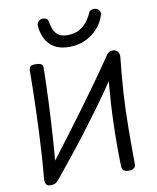

<svg xmlns="http://www.w3.org/2000/svg" viewBox="-110 -1147 1011 1240"><g transform="rotate(-10 395.0 -526.5)"><path d="M589 -30Q587 -93 587 -162.5Q587 -232 589 -304.5Q591 -377 595.5 -448.5Q600 -520 606 -587Q552 -506 496.5 -430.5Q441 -355 387 -284Q333 -213 281 -148.5Q229 -84 182 -26Q167 -6 154 2Q141 10 121 10Q105 10 97 3.5Q89 -3 86.5 -14Q84 -25 85 -38Q92 -114 97 -191.5Q102 -269 105.5 -344.5Q109 -420 111 -490.5Q113 -561 114.5 -624.5Q116 -688 116 -740Q116 -759 124.5 -768Q133 -777 158 -777Q179 -777 189.5 -773Q200 -769 204 -761Q208 -753 207 -739Q206 -694 204.5 -638Q203 -582 200 -519.5Q197 -457 193.5 -391.5Q190 -326 185.5 -262.5Q181 -199 176 -142Q230 -213 288 -289.5Q346 -366 403.5 -444.5Q461 -523 515 -598.5Q569 -674 615 -742Q623 -755 629.5 -762.5Q636 -770 644 -774Q652 -778 664 -778Q687 -778 698 -763Q709 -748 707 -728Q694 -610 687 -499Q680 -388 679 -275Q678 -162 679 -36Q680 -14 668.5 -4.5Q657 5 637 5Q612 5 601 -3Q590 -11 589 -30ZM395 -849Q334 -849 296 -872.5Q258 -896 239.5 -934Q221 -972 217 -1016Q216 -1033 227 -1046Q238 -1059 255 -1059Q267 -1059 277 -1054.5Q287 -1050 290 -1039Q296 -1010 305 -984Q314 -958 335.5 -942Q357 -926 397 -926Q443 -926 475 -944.5Q507 -963 527.5 -990.5Q548 -1018 558 -1044Q563 -1056 573.5 -1059.5Q584 -1063 594 -1063Q606 -1063 615.5 -1057Q625 -1051 630 -1041Q635 -1031 631 -1019Q617 -970 582.5 -931.5Q548 -893 500 -871Q452 -849 395 -849Z"/></g></svg>

Font: Playpen Sans
Style: Regular
Weight: 400
Designer: Laura Meseguer, Veronika Burian, José Scaglione, Kostas Bartsokas, Vera Evstafieva, Tom Grace, Yorlmar Campos
Foundry: TypeTogether
Version: Version 2.000